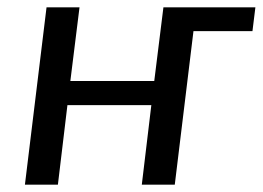

<svg xmlns="http://www.w3.org/2000/svg" viewBox="-20 -504 717 524"><path d="M457 0 508 -419H669L677 -484H426L401 -283H172L197 -484H107L48 0H138L164 -217H393L367 0Z"/></svg>

Font: Gamestation Display
Style: Italic
Weight: 400
Designer: Jonas Hecksher
Foundry: Jonas Hecksher, Playtypeª, e-types AS
Version: Version 1.003